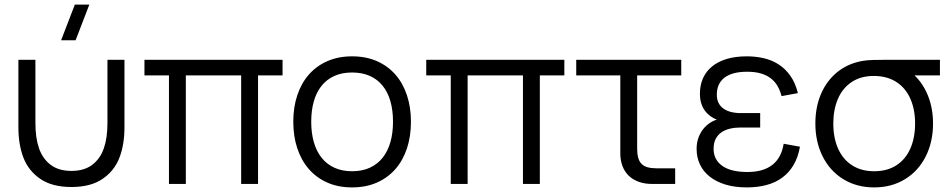

<svg xmlns="http://www.w3.org/2000/svg" viewBox="-20 -800 4131 835"><path d="M308.8 -625H245.8L305.5 -780H368.5ZM60 -246.3V-540H134V-264.3Q134 -200 149.8 -154.7Q165.7 -109.3 200.6 -83Q235.5 -56.7 290.7 -56.7Q345.8 -56.7 380.8 -83Q415.7 -109.3 431.5 -154.7Q447.3 -200 447.3 -264.3V-540H521.3V-246.3Q521.3 -170.8 499.2 -113.8Q477.2 -56.8 425.8 -21.8Q374.3 13.3 290.7 13.3Q207 13.3 155.6 -21.8Q104.2 -56.8 82.1 -113.8Q60 -170.8 60 -246.3Z M714.8 0V-472H608.2V-540H1208.8V-472H1102.2V0H1028.8V-472H788.2V0Z M1511.2 15Q1571.2 15 1618.6 -5.8Q1666 -26.5 1699.1 -64.1Q1732.2 -101.7 1749.7 -154.3Q1767.2 -207 1767.2 -270.7Q1767.2 -333.3 1749.8 -385.7Q1732.5 -438 1699.6 -475.6Q1666.7 -513.2 1619.2 -534.1Q1571.8 -555 1511.2 -555Q1451.7 -555 1404.2 -534.3Q1356.8 -513.7 1323.8 -476.3Q1290.8 -439 1273.2 -386.7Q1255.5 -334.3 1255.5 -270.7Q1255.5 -207.7 1272.8 -155.2Q1290.2 -102.7 1323.2 -64.8Q1356.2 -26.8 1403.6 -5.9Q1451 15 1511.2 15ZM1511.2 -55.3Q1467.7 -55.3 1434.5 -70.5Q1401.3 -85.7 1378.8 -113.8Q1356.3 -141.8 1344.9 -181.7Q1333.5 -221.5 1333.5 -270.7Q1333.5 -319 1344.5 -358.3Q1355.5 -397.7 1377.7 -425.8Q1399.8 -454 1433.2 -469.3Q1466.5 -484.7 1511.2 -484.7Q1555.2 -484.7 1588.6 -469.7Q1622 -454.7 1644.3 -426.9Q1666.7 -399.2 1677.9 -359.5Q1689.2 -319.8 1689.2 -270.7Q1689.2 -221.8 1677.9 -182.2Q1666.7 -142.7 1644.4 -114.4Q1622.2 -86.2 1588.8 -70.8Q1555.5 -55.3 1511.2 -55.3Z M1940.3 0V-472H1833.7V-540H2434.3V-472H2327.7V0H2254.3V-472H2013.7V0Z M2486 -472H2942.7V-540H2486ZM2916.3 -68H2835.3Q2812.2 -68 2796.1 -72.7Q2780 -77.3 2770 -87.5Q2760 -97.7 2755.5 -113.9Q2751 -130.2 2751 -153.7V-540H2677.7V-143.7V-133.3Q2677.7 -102.5 2687.2 -77.6Q2696.8 -52.7 2714.6 -35.6Q2732.3 -18.5 2758.2 -9.2Q2784 0 2816 0H2826.3H2916.3Z M3228 15Q3273.7 15 3312.4 4.9Q3351.2 -5.2 3381 -26.8Q3410.8 -48.3 3430.8 -81.8Q3450.8 -115.3 3459 -162L3388.2 -174.8Q3383.3 -144.7 3371.2 -121.8Q3359 -98.8 3339.3 -83.2Q3319.5 -67.7 3292.3 -59.8Q3265.2 -52 3230.5 -52Q3158.4 -52 3120.9 -78.8Q3083.4 -105.7 3083.4 -152.7Q3083.4 -178.2 3092.4 -195.8Q3101.5 -213.3 3117.4 -224.4Q3133.4 -235.5 3154.9 -240.5Q3176.4 -245.5 3201.4 -245.5H3286V-308.2H3201.4Q3177.4 -308.2 3158.1 -313.3Q3138.9 -318.5 3125.3 -328.5Q3111.7 -338.5 3104.5 -353.4Q3097.4 -368.3 3097.4 -388Q3097.4 -411.7 3105.4 -430.1Q3113.4 -448.5 3129.7 -461.4Q3146 -474.3 3170.9 -481.2Q3195.7 -488 3229.7 -488Q3264 -488 3289.3 -480.5Q3314.5 -473 3332.4 -459.2Q3350.3 -445.3 3361.5 -425.8Q3372.7 -406.3 3379 -382L3450 -395Q3438.7 -440.3 3416.8 -471Q3394.8 -501.7 3365.6 -520.3Q3336.3 -539 3301.1 -547Q3265.8 -555 3227.7 -555Q3179 -555 3141.1 -543.8Q3103.2 -532.5 3077.1 -511.3Q3051 -490.2 3037.4 -460Q3023.9 -429.8 3023.9 -392.2Q3023.9 -367.2 3030.8 -347.2Q3037.7 -327.3 3050.5 -312.4Q3063.4 -297.5 3081.5 -287.3Q3099.7 -277.2 3122.4 -271.7L3121.7 -284.3Q3099.5 -282.8 3079.4 -272.5Q3059.2 -262.2 3043.5 -245Q3027.9 -227.8 3018.7 -204.3Q3009.5 -180.8 3009.5 -152.7Q3009.5 -115.5 3024.1 -84.7Q3038.7 -53.8 3066.8 -31.7Q3094.9 -9.5 3135.4 2.8Q3175.9 15 3228 15Z M3781.7 15Q3705.5 15 3647.4 -20.8Q3589.3 -56.5 3557.7 -119.8Q3526 -183 3526 -263Q3526 -334.5 3550.8 -392.1Q3575.7 -449.7 3621.7 -486.8Q3667.7 -523.8 3730.3 -535Q3749.3 -538.3 3775.1 -539.2Q3800.8 -540 3835 -540H4067.7V-472H3905.7L3930 -493.3Q3979.5 -461.2 4008.6 -400.2Q4037.7 -339.2 4037.7 -263Q4037.7 -182.8 4005.9 -119.7Q3974.2 -56.5 3916 -20.8Q3857.8 15 3781.7 15ZM3781.7 -55.3Q3838.7 -55.3 3878.8 -81.4Q3918.8 -107.5 3939.2 -154.3Q3959.7 -201.2 3959.7 -263Q3959.7 -324 3939.2 -370.5Q3918.8 -417 3878.7 -443.2Q3838.5 -469.3 3781.7 -469.7Q3724 -470 3684 -443.3Q3644 -416.7 3624 -369.7Q3604 -322.7 3604 -263Q3604 -200.3 3624.9 -153.5Q3645.8 -106.7 3685.8 -81Q3725.8 -55.3 3781.7 -55.3Z"/></svg>

Font: Vela Sans GX ExtLt
Style: Regular
Weight: 200
Designer: Principal design: Mikhail Sharanda - project Manrope.
Design modification: Ravid Balaliev
Foundry: Mikhail Sharanda
Version: Version 1.001